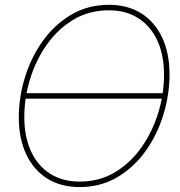

<svg xmlns="http://www.w3.org/2000/svg" viewBox="-20 -757 738 787"><path d="M654.8 -375 650.9 -352.5H77.6L81.5 -375ZM306.2 9.8Q228.5 9.8 172.9 -25.6Q117.2 -61 87.2 -125.2Q57.1 -189.5 57.1 -275.4Q57.1 -359.9 82.8 -441.9Q108.4 -523.9 156.5 -590.6Q204.6 -657.2 272.9 -697.3Q341.3 -737.3 426.8 -737.3Q503.9 -737.3 559.6 -701.9Q615.2 -666.5 645 -602.5Q674.8 -538.6 674.8 -452.1Q674.8 -368.2 649.4 -285.9Q624 -203.6 576.2 -137Q528.3 -70.3 460.2 -30.3Q392.1 9.8 306.2 9.8ZM307.1 -12.7Q387.2 -12.7 450.9 -50.8Q514.6 -88.9 559.6 -152.6Q604.5 -216.3 628.4 -293.7Q652.3 -371.1 652.3 -450.2Q652.3 -530.8 625.2 -590.1Q598.1 -649.4 547.4 -682.1Q496.6 -714.8 426.3 -714.8Q345.7 -714.8 281.7 -676.8Q217.8 -638.7 172.6 -575Q127.4 -511.2 103.5 -433.6Q79.6 -356 79.6 -276.9Q79.6 -197.3 106.7 -137.7Q133.8 -78.1 184.8 -45.4Q235.8 -12.7 307.1 -12.7Z"/></svg>

Font: Inter 28pt Thin
Style: Italic
Weight: 250
Italic angle: -9.3988°
Designer: Rasmus Andersson
Foundry: rsms
Version: Version 4.001;git-66647c0bb